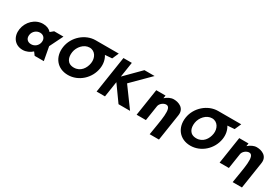

<svg xmlns="http://www.w3.org/2000/svg" viewBox="62 -1864 4556 3172"><g transform="rotate(30 2339.5 -278.0)"><path d="M281.2 -256C292 -327 352.7 -377 419.7 -377C485.7 -377 531 -327 520.2 -256C509.5 -186 451.8 -136 382.8 -136C310.8 -136 270.5 -186 281.2 -256ZM93.2 -256C70.2 -106 156.7 15 306.7 15C376.7 15 441.4 -16 485.9 -58H487.9L531 0H706L658.5 -258L784.5 -513H607.5L548 -464C512.3 -505 458.8 -528 389.8 -528C239.8 -528 116.1 -406 93.2 -256Z M1716.3 -727 1274.3 -726.9C1081.5 -726.6 896.9 -568.6 865.6 -363.9C834.3 -159.1 956.1 -0.1 1163.5 -0.1C1365 -0.1 1540.6 -159.1 1572 -363.9C1585.5 -452.3 1568.2 -531.9 1528.7 -594L1661.5 -604ZM1251.2 -573C1359.2 -573 1415.4 -468.5 1399.4 -363.9C1383.4 -259.4 1314.7 -154.8 1187.2 -154.8C1056.3 -154.8 1022.2 -259.4 1038.2 -363.9C1054.1 -468.4 1143.2 -573 1251.2 -573Z M2350.8 -0.9 2080.9 -369.8 2413.9 -702.1H2220.1L1935.7 -415.7L1979.6 -702.1H1819.8L1712.5 -0.9H1872.3L1917.8 -298.4L2130.7 -0.9Z M2824.3 171C2868.6 -118 2936.2 -390 2818.2 -390C2765.2 -390 2705.7 -341 2697.9 -290L2653.5 0H2476.5L2555 -513H2732L2723.7 -459H2725.7C2771.9 -499 2827.3 -528 2883.3 -528C2977.3 -528 3101.1 -481 3079.2 -338L3001.3 171Z M4052.3 -727 3610.3 -726.9C3417.5 -726.6 3232.9 -568.6 3201.6 -363.9C3170.3 -159.1 3292.1 -0.1 3499.5 -0.1C3701 -0.1 3876.6 -159.1 3908 -363.9C3921.5 -452.3 3904.2 -531.9 3864.7 -594L3997.5 -604ZM3587.2 -573C3695.2 -573 3751.4 -468.5 3735.4 -363.9C3719.4 -259.4 3650.7 -154.8 3523.2 -154.8C3392.3 -154.8 3358.2 -259.4 3374.2 -363.9C3390.1 -468.4 3479.2 -573 3587.2 -573Z M4407.3 171C4451.6 -118 4519.2 -390 4401.2 -390C4348.2 -390 4288.7 -341 4280.9 -290L4236.5 0H4059.5L4138 -513H4315L4306.7 -459H4308.7C4354.9 -499 4410.3 -528 4466.3 -528C4560.3 -528 4684.1 -481 4662.2 -338L4584.3 171Z"/></g></svg>

Font: Sztylet
Style: BdObl
Weight: 700
Foundry: Cannot Into Space Fonts, PlusOne Fonts
Version: Version 0.12